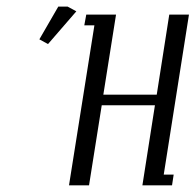

<svg xmlns="http://www.w3.org/2000/svg" viewBox="-20 -556 587 576"><path d="M98.1 -438 154.8 -536.1H183.1L209 -522L124 -423.8ZM187 0 263.2 -480H232.9L238.8 -512.2H328.1L290 -272H450.2L487.8 -512.2H546.9L471.2 -32.2H501L496.1 0H407.2L444.8 -240.2H285.2L247.1 0Z"/></svg>

Font: Gawaa
Style: Italic
Weight: 400
Designer: T. Christopher White
Version: Version 1.0